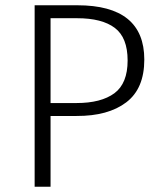

<svg xmlns="http://www.w3.org/2000/svg" viewBox="-20 -705 610 725"><path d="M170.9 -315.9H269Q361.8 -315.9 412.1 -353Q461.9 -390.1 461.9 -476.6Q461.9 -563 413.6 -599.6Q365.2 -636.2 271 -636.2H170.9ZM110.8 -685.1H272Q524.9 -685.1 524.9 -480Q524.9 -370.1 456.5 -318.4Q388.2 -266.6 269 -267.1H170.9V0H110.8Z"/></svg>

Font: FiraSans-Light
Style: Regular
Weight: 300
Designer: Carrois Corporate & Edenspiekermann AG
Foundry: Carrois Corporate GbR & Edenspiekermann AG
Version: Version 3.106;PS 003.106;hotconv 1.0.70;makeotf.lib2.5.58329